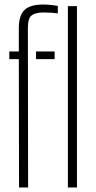

<svg xmlns="http://www.w3.org/2000/svg" viewBox="-20 -827 422 847"><path d="M21 -566V-600H63V-703Q63 -758.5 87.8 -782.8Q112.5 -807 171 -807Q184 -807 202.8 -805.2Q221.5 -803.5 235 -801V-768Q224 -769.5 208.2 -770.8Q192.5 -772 173 -772Q137 -772 120 -759.5Q103 -747 103 -705L104 0H64L63 -566ZM139 -566V-600H221V-566ZM279.5 0V-800H319.5V0Z"/></svg>

Font: Big Shoulders Stencil Text SC Thin
Style: Regular
Weight: 100
Designer: Patric King
Foundry: XO Type Co
Version: Version 2.001